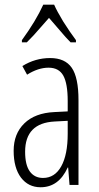

<svg xmlns="http://www.w3.org/2000/svg" viewBox="-20 -787 423 817"><path d="M303.2 -606.9H280.3Q259.8 -627.4 235.8 -656.2L188.5 -710.9Q179.2 -700.7 157.7 -675.8Q118.2 -629.9 94.2 -606.9H73.2V-616.2Q132.8 -698.2 164.1 -767.1H210.4Q221.7 -740.7 248.5 -696.3Q277.8 -649.9 303.2 -616.2ZM75.2 -505.9Q129.9 -540 193.4 -540Q256.8 -540 285.4 -498.5Q314 -457 314 -360.8V0H275.9L270 -74.2H268.1Q230 9.8 152.8 9.8Q100.6 9.8 69.3 -31.2Q38.1 -72.8 38.1 -145.3Q38.1 -217.8 83.5 -262Q128.9 -306.2 210.9 -310.1L268.1 -313V-356.9Q268.1 -431.6 249.3 -465.3Q230.5 -499 186.5 -499Q142.6 -499 95.2 -469.2ZM86.9 -141.1Q86.9 -85 106.9 -57.4Q127 -29.8 163.1 -29.8Q212.9 -29.8 240.5 -79.1Q268.1 -128.4 268.1 -217.8V-272.9L212.9 -270Q86.9 -263.7 86.9 -141.1Z"/></svg>

Font: Open Sans Hebrew Condensed Light
Style: Regular
Weight: 300
Width: 3
Foundry: Ascender Corporation, Yanek Iontef
Version: Version 2.001;PS 002.001;hotconv 1.0.70;makeotf.lib2.5.58329